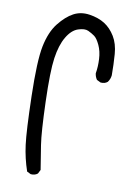

<svg xmlns="http://www.w3.org/2000/svg" viewBox="-92 -869 683 954"><g transform="rotate(10 250.0 -392.5)"><path d="M130.9 23.4 111.3 13.7Q89.8 -48.8 81.1 -115.7Q72.3 -182.6 67.9 -359.9Q63.5 -537.1 78.6 -611.8Q93.8 -686.5 128.9 -731Q164.1 -775.4 200.7 -794.9Q237.3 -814.5 282.2 -807.6Q327.1 -800.8 358.9 -780.8Q390.6 -760.7 412.6 -724.6Q434.6 -688.5 438.5 -636.7Q442.4 -585 442.4 -530.3Q440.4 -510.7 428.7 -495.1Q415 -483.4 393.6 -485.4L374 -495.1Q364.3 -508.8 362.3 -526.4Q368.2 -559.6 366.2 -598.6Q364.3 -637.7 350.1 -668Q335.9 -698.2 321.8 -708.5Q307.6 -718.8 289.1 -727.5Q270.5 -736.3 237.8 -725.6Q205.1 -714.8 180.7 -673.3Q156.2 -631.8 146.5 -564.5Q136.7 -497.1 141.6 -343.8Q146.5 -190.4 156.2 -128.4Q166 -66.4 175.8 -5.9L166 13.7Q152.3 25.4 130.9 23.4Z"/></g></svg>

Font: JasonHandwriting2
Style: Regular
Weight: 400
Version: Version 1.05.10